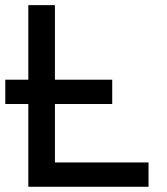

<svg xmlns="http://www.w3.org/2000/svg" viewBox="-30 -713 636 733"><path d="M-9.8 -315.9V-408.7H78.1V-693.4H179.7V-408.7H398.4V-315.9H179.7V-92.8H537.1V0H78.1V-315.9Z"/></svg>

Font: CaskaydiaCove NFP
Style: Regular
Weight: 400
Designer: Aaron Bell
Foundry: Saja Typeworks
Version: Version 2111.001; VTT 6.35;Nerd Fonts 3.1.1